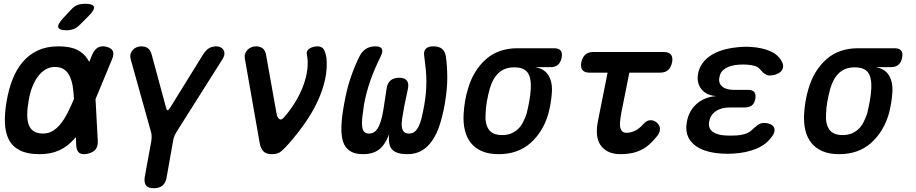

<svg xmlns="http://www.w3.org/2000/svg" viewBox="-20 -805 4840 1015"><path d="M404 -676Q388 -659 370.5 -652Q353 -645 333 -645Q293 -645 288 -660Q283 -675 313 -708L354 -752Q372 -772 389.5 -778.5Q407 -785 430 -785Q472 -785 476.5 -769Q481 -753 450 -722ZM497 -59Q498 -31 485 -15Q472 1 443 8Q414 14 399.5 3.5Q385 -7 383 -35L381 -80Q375 -73 368 -66Q336 -30 292.5 -10Q249 10 188 10Q125 10 85.5 -10Q46 -30 27 -66.5Q8 -103 6 -154.5Q4 -206 15 -270Q26 -334 47 -387Q68 -440 101 -478.5Q134 -517 180.5 -538.5Q227 -560 289 -560Q350 -560 387 -542Q424 -524 444 -491Q448 -485 452 -478L467 -515Q479 -543 497.5 -553.5Q516 -564 542 -558Q569 -551 576.5 -535Q584 -519 572 -491L485 -281ZM371 -282Q369 -321 364 -352Q358 -384 346.5 -406Q335 -428 316.5 -439.5Q298 -451 270 -451Q243 -451 220.5 -437.5Q198 -424 180.5 -400.5Q163 -377 150 -343.5Q137 -310 131 -270Q124 -231 124 -199Q124 -167 132 -145Q140 -123 159 -111Q178 -99 207 -99Q236 -99 259 -113Q282 -127 301.5 -151.5Q321 -176 338 -210Q355 -243 371 -282Z M793 190Q764 190 752.5 176Q741 162 745 132L780 -60Q782 -74 781.5 -87Q781 -100 777 -112L670 -495Q667 -509 670.5 -520.5Q674 -532 682 -541Q690 -550 702 -555Q714 -560 726 -560Q748 -560 761.5 -550.5Q775 -541 782 -516L858 -235Q861 -222 866 -222Q871 -222 879 -235L1053 -516Q1069 -541 1085.5 -550.5Q1102 -560 1124 -560Q1136 -560 1146 -555Q1156 -550 1161.5 -541Q1167 -532 1166.5 -520.5Q1166 -509 1158 -495L916 -112Q908 -100 902.5 -87Q897 -74 895 -60L861 132Q856 162 839 176Q822 190 793 190Z M1353 -48 1274 -497Q1272 -511 1276 -522Q1280 -533 1289 -542Q1298 -551 1309.5 -555.5Q1321 -560 1334 -560Q1356 -560 1369 -549Q1382 -538 1386 -518L1441 -210Q1445 -184 1456 -176Q1467 -168 1479 -182Q1513 -220 1539.5 -263Q1566 -306 1582.5 -350Q1599 -394 1604.5 -437Q1610 -480 1602 -518Q1600 -528 1604.5 -536Q1609 -544 1617 -549Q1625 -554 1636.5 -557Q1648 -560 1658 -560Q1683 -560 1692.5 -542.5Q1702 -525 1706 -497Q1711 -442 1698.5 -385Q1686 -328 1660 -271.5Q1634 -215 1595 -158.5Q1556 -102 1507 -46Q1485 -21 1467 -5.5Q1449 10 1418 10Q1387 10 1372.5 -5Q1358 -20 1353 -48Z M2271 -560Q2300 -560 2316.5 -547Q2333 -534 2337 -507Q2344 -460 2344.5 -397.5Q2345 -335 2331 -254Q2320 -192 2304 -143.5Q2288 -95 2264.5 -61Q2241 -27 2209 -8.5Q2177 10 2133 10Q2078 10 2054.5 -13Q2031 -36 2037 -95Q2015 -38 1983 -14Q1951 10 1899 10Q1855 10 1829 -7.5Q1803 -25 1793 -58Q1783 -91 1785 -140.5Q1787 -190 1799 -254Q1813 -335 1835 -398Q1857 -461 1881 -508Q1894 -534 1915 -547Q1936 -560 1964 -560Q1991 -560 1998.5 -547Q2006 -534 1993 -508Q1975 -471 1961 -438.5Q1947 -406 1936.5 -375Q1926 -344 1918 -314Q1910 -284 1904 -251Q1898 -211 1895 -182.5Q1892 -154 1894.5 -135.5Q1897 -117 1906 -108Q1915 -99 1931 -99Q1949 -99 1961.5 -109Q1974 -119 1983 -138Q1992 -157 1998.5 -184Q2005 -211 2010 -246L2024 -338Q2028 -366 2045 -380Q2062 -394 2090 -394Q2118 -394 2130 -380Q2142 -366 2137 -338L2117 -243Q2110 -206 2106 -178.5Q2102 -151 2104.5 -133.5Q2107 -116 2116 -107.5Q2125 -99 2143 -99Q2159 -99 2171 -108Q2183 -117 2192.5 -135.5Q2202 -154 2209 -182.5Q2216 -211 2223 -251Q2229 -284 2231.5 -314Q2234 -344 2234 -374.5Q2234 -405 2231 -437.5Q2228 -470 2223 -506Q2218 -533 2230.5 -546.5Q2243 -560 2271 -560Z M2890 -450H2810Q2860 -441 2881 -404Q2902 -367 2897 -310Q2895 -284 2890.5 -257.5Q2886 -231 2879 -204Q2851 -108 2784.5 -49Q2718 10 2616 10Q2565 10 2528.5 -5.5Q2492 -21 2469.5 -49Q2447 -77 2437.5 -116.5Q2428 -156 2431 -204Q2433 -237 2438.5 -270Q2444 -303 2454 -336Q2482 -432 2548 -491Q2614 -550 2716 -550H2909Q2934 -550 2944 -537.5Q2954 -525 2949 -500Q2944 -475 2929.5 -462.5Q2915 -450 2890 -450ZM2635 -91Q2661 -91 2681 -99Q2701 -107 2717 -121.5Q2733 -136 2744 -157Q2755 -178 2764 -204Q2772 -237 2778 -270Q2784 -303 2786 -336Q2789 -393 2769.5 -421Q2750 -449 2698 -449Q2647 -449 2615.5 -419Q2584 -389 2569 -336Q2560 -303 2554 -270Q2548 -237 2547 -204Q2543 -151 2563.5 -121Q2584 -91 2635 -91Z M3490 -530Q3516 -530 3527 -516Q3538 -502 3533 -476Q3528 -450 3512.5 -435.5Q3497 -421 3471 -421H3307L3265 -211Q3260 -183 3258 -163Q3256 -143 3259.5 -129.5Q3263 -116 3271 -109.5Q3279 -103 3292 -103Q3316 -103 3338.5 -114.5Q3361 -126 3382 -150Q3399 -169 3418 -169.5Q3437 -170 3452 -157Q3469 -142 3469 -123.5Q3469 -105 3455 -87Q3433 -59 3411.5 -40.5Q3390 -22 3366.5 -11Q3343 0 3317 5Q3291 10 3262 10Q3223 10 3196.5 -2.5Q3170 -15 3154.5 -38Q3139 -61 3136 -93Q3133 -125 3141 -165L3192 -421H3095Q3070 -421 3059 -435Q3048 -449 3053 -475Q3058 -501 3073.5 -515.5Q3089 -530 3115 -530Z M4114 -478Q4121 -464 4119.5 -450.5Q4118 -437 4108.5 -427.5Q4099 -418 4083.5 -412Q4068 -406 4047 -406Q4039 -406 4033 -409Q4027 -412 4021 -416Q4015 -420 4009.5 -426Q4004 -432 3997 -439Q3989 -450 3973 -455.5Q3957 -461 3933 -463Q3920 -464 3908 -464Q3896 -464 3884 -463Q3842 -460 3815 -443.5Q3788 -427 3783 -396Q3777 -366 3797.5 -348Q3818 -330 3859 -330H3934Q3958 -330 3967.5 -318.5Q3977 -307 3973 -283Q3969 -259 3955 -248Q3941 -237 3917 -237H3838Q3793 -237 3764 -217Q3735 -197 3729 -162Q3723 -128 3745.5 -110Q3768 -92 3812 -89Q3827 -88 3842.5 -88Q3858 -88 3873 -89Q3902 -91 3923 -98.5Q3944 -106 3958 -121Q3966 -128 3973 -134Q3980 -140 3986.5 -144.5Q3993 -149 4000.5 -152Q4008 -155 4017 -155Q4037 -155 4051 -149Q4065 -143 4070.5 -133.5Q4076 -124 4074 -110.5Q4072 -97 4060 -82Q4031 -41 3978.5 -19Q3926 3 3857 7Q3842 8 3826.5 8Q3811 8 3796 7Q3747 4 3710 -8Q3673 -20 3648 -41.5Q3623 -63 3613.5 -93Q3604 -123 3611 -160Q3621 -219 3663 -256Q3705 -293 3767 -297Q3715 -300 3688.5 -333Q3662 -366 3670 -414Q3676 -447 3695 -472.5Q3714 -498 3744 -516Q3774 -534 3813.5 -544Q3853 -554 3900 -557Q3913 -558 3925 -558Q3937 -558 3949 -557Q4012 -553 4054 -533.5Q4096 -514 4114 -478Z M4690 -450H4610Q4660 -441 4681 -404Q4702 -367 4697 -310Q4695 -284 4690.5 -257.5Q4686 -231 4679 -204Q4651 -108 4584.5 -49Q4518 10 4416 10Q4365 10 4328.5 -5.5Q4292 -21 4269.5 -49Q4247 -77 4237.5 -116.5Q4228 -156 4231 -204Q4233 -237 4238.5 -270Q4244 -303 4254 -336Q4282 -432 4348 -491Q4414 -550 4516 -550H4709Q4734 -550 4744 -537.5Q4754 -525 4749 -500Q4744 -475 4729.5 -462.5Q4715 -450 4690 -450ZM4435 -91Q4461 -91 4481 -99Q4501 -107 4517 -121.5Q4533 -136 4544 -157Q4555 -178 4564 -204Q4572 -237 4578 -270Q4584 -303 4586 -336Q4589 -393 4569.5 -421Q4550 -449 4498 -449Q4447 -449 4415.5 -419Q4384 -389 4369 -336Q4360 -303 4354 -270Q4348 -237 4347 -204Q4343 -151 4363.5 -121Q4384 -91 4435 -91Z"/></svg>

Font: Maple Mono NL SemiBold
Style: Italic
Weight: 600
Italic angle: -10°
Monospace: yes
Designer: subframe7536
Version: Version 7.000